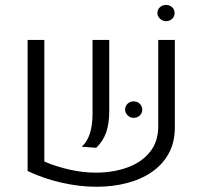

<svg xmlns="http://www.w3.org/2000/svg" viewBox="-20 -730 805 763"><path d="M156.2 -571.3V-87.9Q204.6 -67.4 257.6 -55.7Q310.5 -43.9 359.9 -43.9Q429.2 -43.9 485.6 -64.2Q542 -84.5 575.4 -125.5Q608.9 -166.5 608.9 -228.5V-571.3H674.8V-223.6Q674.8 -163.6 650.1 -119.4Q625.5 -75.2 582.5 -45.9Q539.6 -16.6 483.2 -2.2Q426.8 12.2 363.3 12.2Q296.9 12.2 226.1 -3.7Q155.3 -19.5 89.8 -50.3V-571.3ZM304.7 -147Q326.7 -166.5 337.2 -199.5Q347.7 -232.4 347.7 -277.8V-571.3H414.1V-288.1Q414.1 -239.3 402.1 -204.3Q390.1 -169.4 362.3 -142.6ZM511.2 -261.7Q496.6 -261.7 486.8 -272Q477.1 -282.2 477.1 -294.4Q477.1 -308.1 486.8 -317.6Q496.6 -327.1 511.2 -327.1Q525.9 -327.1 535.6 -317.6Q545.4 -308.1 545.4 -294.4Q545.4 -280.8 535.6 -271.2Q525.9 -261.7 511.2 -261.7ZM640.1 -646Q625.5 -646 615.5 -656Q605.5 -666 605.5 -678.2Q605.5 -691.9 615.5 -701.2Q625.5 -710.4 640.1 -710.4Q654.3 -710.4 664.1 -701.2Q673.8 -691.9 673.8 -678.2Q673.8 -664.6 664.1 -655.3Q654.3 -646 640.1 -646Z"/></svg>

Font: Heebo Light
Style: Regular
Weight: 300
Designer: Oded Ezer
Foundry: Ezer Type House
Version: Version 3.100